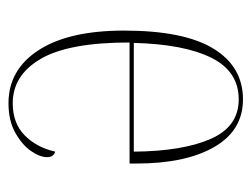

<svg xmlns="http://www.w3.org/2000/svg" viewBox="-90 -492 592 452"><g transform="rotate(-90 206.0 -266.0)"><path d="M198 10Q125 10 86 -57.5Q47 -125 47 -241V-257H332Q332 -400 293.5 -466Q255 -532 189 -532Q142 -532 113.5 -504Q85 -476 75 -432Q62 -436 62 -451Q62 -468 76.5 -489Q91 -510 119.5 -526Q148 -542 189 -542Q268 -542 314 -471Q360 -400 360 -270Q360 -129 317.5 -59.5Q275 10 198 10ZM198 0Q264 0 296 -64.5Q328 -129 331 -247H75Q76 -132 105 -66Q134 0 198 0Z"/></g></svg>

Font: Noto Serif Display Condensed Thin
Style: Regular
Weight: 100
Width: 3
Designer: Monotype Design Team
Foundry: Monotype Imaging Inc.
Version: Version 2.009